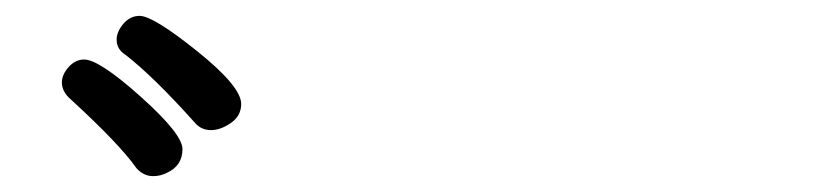

<svg xmlns="http://www.w3.org/2000/svg" viewBox="-20 -829 1040 242"><path d="M173 -607Q182 -607 190 -611Q210 -620 210 -641Q210 -660 157.5 -707Q105 -754 86 -754Q75 -754 66.5 -744.5Q58 -735 58 -725Q58 -713 70 -703Q131 -647 152 -617Q161 -607 173 -607ZM246 -665Q258 -665 271 -674Q284 -683 284 -698Q284 -720 228.5 -764.5Q173 -809 156 -809Q144 -809 135.5 -799Q127 -789 127 -779Q127 -767 138 -760Q173 -733 225 -675Q233 -665 246 -665Z"/></svg>

Font: LXGW WenKai TC
Style: Bold
Weight: 700
Designer: LXGW / Fontworks Inc.
Foundry: LXGW / Fontworks Inc.
Version: Version 1.330;April 28, 2024